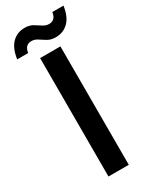

<svg xmlns="http://www.w3.org/2000/svg" viewBox="-258 -929 789 983"><g transform="rotate(-30 136.5 -437.0)"><path d="M70 0V-700H190V0ZM194 -752Q166 -752 146.5 -763.5Q127 -775 110 -786.5Q93 -798 73 -798Q56 -798 44.5 -787Q33 -776 30 -753H-35Q-26 -815 4 -844.5Q34 -874 78 -874Q106 -874 125.5 -862.5Q145 -851 162 -839.5Q179 -828 199 -828Q216 -828 227.5 -839Q239 -850 242 -873H308Q299 -811 268.5 -781.5Q238 -752 194 -752Z"/></g></svg>

Font: DM Sans 18pt SemiBold
Style: Regular
Weight: 600
Designer: Colophon Foundry, Jonny Pinhorn
Foundry: Colophon Foundry
Version: Version 4.004;gftools[0.9.30]